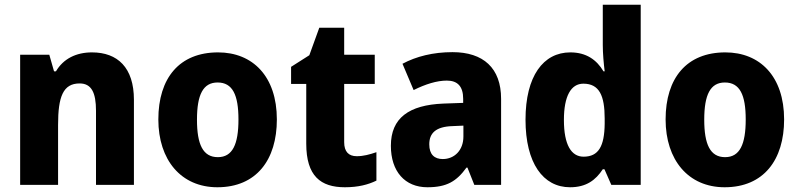

<svg xmlns="http://www.w3.org/2000/svg" viewBox="-20 -780 3369 810"><path d="M368 -559C301 -559 247 -532 216 -479H208L188 -549H65V0H225V-253C225 -372 246 -428 316 -428C366 -428 385 -389 385 -313V0H545V-359C545 -495 476 -559 368 -559Z M1148 -276C1148 -458 1046 -559 900 -559C737 -559 648 -451 648 -276C648 -105 744 10 897 10C1062 10 1148 -106 1148 -276ZM811 -275C811 -381 837 -432 898 -432C961 -432 986 -380 986 -276C986 -171 961 -117 899 -117C836 -117 811 -171 811 -275Z M1485 -121C1451 -121 1432 -140 1432 -180V-426H1561V-549H1432V-663H1327L1285 -547L1208 -498V-426H1272V-174C1272 -37 1333 10 1435 10C1491 10 1533 -1 1568 -18V-138C1539 -128 1513 -121 1485 -121Z M1889 -560C1807 -560 1736 -542 1678 -511L1725 -400C1775 -425 1823 -440 1865 -440C1910 -440 1934 -416 1934 -363V-346L1850 -343C1705 -337 1629 -282 1629 -165C1629 -57 1688 10 1783 10C1865 10 1906 -15 1948 -73H1952L1981 0H2094V-363C2094 -493 2019 -560 1889 -560ZM1890 -248 1935 -250V-204C1935 -146 1897 -109 1848 -109C1813 -109 1791 -128 1791 -171C1791 -218 1818 -246 1890 -248Z M2385 10C2453 10 2493 -20 2523 -66H2530L2559 0H2683V-760H2523V-590C2523 -554 2527 -511 2531 -479H2526C2497 -528 2453 -559 2386 -559C2272 -559 2197 -459 2197 -275C2197 -92 2271 10 2385 10ZM2442 -119C2390 -119 2359 -169 2359 -274C2359 -375 2389 -427 2441 -427C2508 -427 2531 -377 2531 -280V-258C2530 -163 2505 -119 2442 -119Z M3288 -276C3288 -458 3186 -559 3040 -559C2877 -559 2788 -451 2788 -276C2788 -105 2884 10 3037 10C3202 10 3288 -106 3288 -276ZM2951 -275C2951 -381 2977 -432 3038 -432C3101 -432 3126 -380 3126 -276C3126 -171 3101 -117 3039 -117C2976 -117 2951 -171 2951 -275Z"/></svg>

Font: Noto Sans Thai SemCond ExtBd
Style: Regular
Weight: 800
Width: 4
Designer: Monotype Design Team
Foundry: Monotype Imaging Inc.
Version: Version 2.002